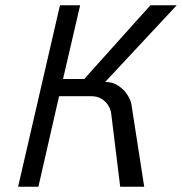

<svg xmlns="http://www.w3.org/2000/svg" viewBox="-20 -710 692 730"><path d="M208 -689.9H284.7L219.7 -409.7H300.3L551.8 -689.9H651.9L379.9 -398.4Q408.7 -398.4 430.7 -383.5Q452.6 -368.7 465.3 -347.9Q478 -327.1 480 -311L528.3 0H437L402.8 -278.3Q401.4 -292 392.6 -307.4Q383.8 -322.8 367.2 -333.5Q350.6 -344.2 327.6 -344.2H204.6L126 0H48.8Z"/></svg>

Font: Acari Sans
Style: Italic
Weight: 400
Italic angle: -13°
Designer: Alfredo Marco Pradil and Stefan Peev
Foundry: Hanken Design Co.
Version: Version 1.045;January 11, 2019;FontCreator 11.5.0.2425 64-bi